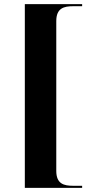

<svg xmlns="http://www.w3.org/2000/svg" viewBox="-20 -780 454 928"><path d="M100 128H377V118H334C289 118 252 109 252 46V-678C252 -741 289 -750 334 -750H377V-760H100Z"/></svg>

Font: Noto Serif Display
Style: Bold
Weight: 700
Designer: Monotype Design Team
Foundry: Monotype Imaging Inc.
Version: Version 2.009